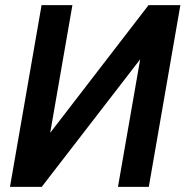

<svg xmlns="http://www.w3.org/2000/svg" viewBox="-20 -731 731 751"><path d="M561 -710.9H685.5L562 0H441.4L528.3 -499L143.1 0H19L142.6 -710.9H263.2L176.3 -211.4Z"/></svg>

Font: Roboto Medium
Style: Italic
Weight: 500
Italic angle: -12°
Designer: Google
Version: Version 2.134; 2016